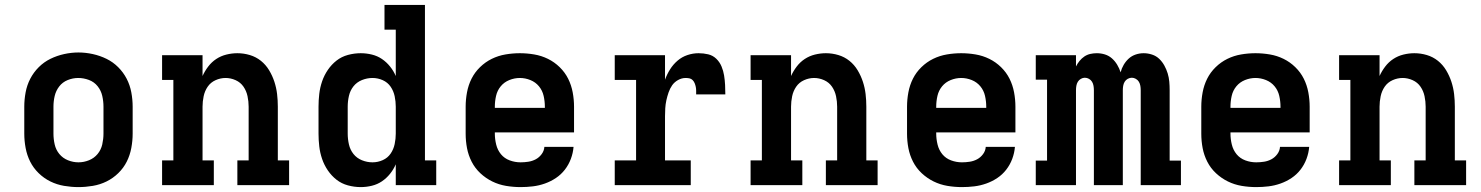

<svg xmlns="http://www.w3.org/2000/svg" viewBox="-20 -755 6040 783"><path d="M300 8Q271 8 241.5 3Q212 -2 185.5 -15Q159 -28 137.5 -49Q116 -70 103 -96Q90 -122 84.5 -151.5Q79 -181 79 -210V-320Q79 -349 84.5 -378.5Q90 -408 103.5 -434Q117 -460 138 -481Q159 -502 185.5 -515Q212 -528 241.5 -534.5Q271 -541 300 -541Q329 -541 358.5 -534.5Q388 -528 414.5 -515Q441 -502 462 -481Q483 -460 496.5 -434Q510 -408 515.5 -378.5Q521 -349 521 -320V-210Q521 -181 515.5 -151.5Q510 -122 497 -96Q484 -70 462.5 -49Q441 -28 414.5 -15Q388 -2 358.5 3Q329 8 300 8ZM300 -93Q322 -93 343 -101.5Q364 -110 378 -127Q392 -144 397 -166Q402 -188 402 -210V-320Q402 -342 397 -364Q392 -386 378 -403.5Q364 -421 342.5 -429Q321 -437 299 -437Q277 -437 256 -428.5Q235 -420 221.5 -402.5Q208 -385 203 -363.5Q198 -342 198 -320V-210Q198 -188 203 -166Q208 -144 222 -127Q236 -110 257 -101.5Q278 -93 300 -93Z M641 0V-101H687V-429H641V-530H806V-445Q815 -465 829 -483.5Q843 -502 862 -514.5Q881 -527 903.5 -532.5Q926 -538 948 -538Q974 -538 999 -530.5Q1024 -523 1044 -507Q1064 -491 1077.5 -468.5Q1091 -446 1099 -421.5Q1107 -397 1110 -371.5Q1113 -346 1113 -320V-101H1159V0H948V-101H994V-320Q994 -341 989.5 -362.5Q985 -384 973 -401.5Q961 -419 941 -428Q921 -437 900 -437Q879 -437 859 -428Q839 -419 827 -401.5Q815 -384 810.5 -362.5Q806 -341 806 -320V-101H852V0Z M1451 8Q1425 8 1399 1Q1373 -6 1352.5 -22Q1332 -38 1317 -60Q1302 -82 1293.5 -107Q1285 -132 1282 -158Q1279 -184 1279 -210V-320Q1279 -346 1282 -372Q1285 -398 1293.5 -423Q1302 -448 1317 -470Q1332 -492 1352.5 -508Q1373 -524 1399 -531Q1425 -538 1451 -538Q1474 -538 1496.5 -532.5Q1519 -527 1537.5 -514.5Q1556 -502 1570.5 -484Q1585 -466 1594 -445V-634H1548V-735H1713V-101H1759V0H1594V-85Q1585 -64 1570.5 -46Q1556 -28 1537.5 -15.5Q1519 -3 1496.5 2.5Q1474 8 1451 8ZM1499 -93Q1499 -93 1499 -93Q1499 -93 1499 -93Q1521 -93 1541 -102Q1561 -111 1573 -128.5Q1585 -146 1589.5 -167.5Q1594 -189 1594 -210V-320Q1594 -341 1589.5 -362.5Q1585 -384 1573 -401.5Q1561 -419 1541 -428Q1521 -437 1499 -437Q1477 -437 1456 -428.5Q1435 -420 1421.5 -403Q1408 -386 1403 -364Q1398 -342 1398 -320V-210Q1398 -188 1403 -166Q1408 -144 1421.5 -127Q1435 -110 1456 -101.5Q1477 -93 1499 -93Z M2103 8Q2073 8 2043.5 3Q2014 -2 1987.5 -15Q1961 -28 1939 -48.5Q1917 -69 1903.5 -95.5Q1890 -122 1884.5 -151Q1879 -180 1879 -210V-320Q1879 -349 1884.5 -378.5Q1890 -408 1903 -434Q1916 -460 1937.5 -481Q1959 -502 1985.5 -515Q2012 -528 2041.5 -533Q2071 -538 2100 -538Q2129 -538 2158.5 -533Q2188 -528 2214.5 -515Q2241 -502 2262.5 -481Q2284 -460 2297 -434Q2310 -408 2315.5 -378.5Q2321 -349 2321 -320V-215H1998V-210Q1998 -188 2003.5 -165.5Q2009 -143 2023 -126Q2037 -109 2058.5 -101Q2080 -93 2103 -93Q2119 -93 2135 -95.5Q2151 -98 2165 -105.5Q2179 -113 2189 -126.5Q2199 -140 2200 -156H2319Q2317 -131 2308 -107Q2299 -83 2283.5 -63Q2268 -43 2247 -29Q2226 -15 2202 -6.5Q2178 2 2153 5Q2128 8 2103 8ZM1998 -315H2202V-320Q2202 -342 2197 -364Q2192 -386 2178 -403Q2164 -420 2143 -428.5Q2122 -437 2100 -437Q2078 -437 2057 -428.5Q2036 -420 2022 -403Q2008 -386 2003 -364Q1998 -342 1998 -320Z M2487 0V-101H2574V-429H2487V-530H2692V-430Q2700 -452 2712.5 -472Q2725 -492 2743 -507.5Q2761 -523 2783.5 -530.5Q2806 -538 2829 -538Q2849 -538 2868 -533.5Q2887 -529 2901 -515.5Q2915 -502 2922.5 -484Q2930 -466 2933 -447Q2936 -428 2937 -408.5Q2938 -389 2938 -370H2819Q2819 -378 2819 -385.5Q2819 -393 2817.5 -400.5Q2816 -408 2813 -415.5Q2810 -423 2804.5 -428.5Q2799 -434 2791.5 -435.5Q2784 -437 2776 -437Q2760 -437 2745 -428.5Q2730 -420 2721 -407Q2712 -394 2706.5 -378Q2701 -362 2697.5 -346Q2694 -330 2693 -313.5Q2692 -297 2692 -281V-101H2797V0Z M3041 0V-101H3087V-429H3041V-530H3206V-445Q3215 -465 3229 -483.5Q3243 -502 3262 -514.5Q3281 -527 3303.5 -532.5Q3326 -538 3348 -538Q3374 -538 3399 -530.5Q3424 -523 3444 -507Q3464 -491 3477.5 -468.5Q3491 -446 3499 -421.5Q3507 -397 3510 -371.5Q3513 -346 3513 -320V-101H3559V0H3348V-101H3394V-320Q3394 -341 3389.5 -362.5Q3385 -384 3373 -401.5Q3361 -419 3341 -428Q3321 -437 3300 -437Q3279 -437 3259 -428Q3239 -419 3227 -401.5Q3215 -384 3210.5 -362.5Q3206 -341 3206 -320V-101H3252V0Z M3903 8Q3873 8 3843.5 3Q3814 -2 3787.5 -15Q3761 -28 3739 -48.5Q3717 -69 3703.5 -95.5Q3690 -122 3684.5 -151Q3679 -180 3679 -210V-320Q3679 -349 3684.5 -378.5Q3690 -408 3703 -434Q3716 -460 3737.5 -481Q3759 -502 3785.5 -515Q3812 -528 3841.5 -533Q3871 -538 3900 -538Q3929 -538 3958.5 -533Q3988 -528 4014.5 -515Q4041 -502 4062.5 -481Q4084 -460 4097 -434Q4110 -408 4115.5 -378.5Q4121 -349 4121 -320V-215H3798V-210Q3798 -188 3803.5 -165.5Q3809 -143 3823 -126Q3837 -109 3858.5 -101Q3880 -93 3903 -93Q3919 -93 3935 -95.5Q3951 -98 3965 -105.5Q3979 -113 3989 -126.5Q3999 -140 4000 -156H4119Q4117 -131 4108 -107Q4099 -83 4083.5 -63Q4068 -43 4047 -29Q4026 -15 4002 -6.5Q3978 2 3953 5Q3928 8 3903 8ZM3798 -315H4002V-320Q4002 -342 3997 -364Q3992 -386 3978 -403Q3964 -420 3943 -428.5Q3922 -437 3900 -437Q3878 -437 3857 -428.5Q3836 -420 3822 -403Q3808 -386 3803 -364Q3798 -342 3798 -320Z M4204 0V-100H4250V-430H4204V-530H4368V-484Q4374 -496 4382.5 -506.5Q4391 -517 4402 -524.5Q4413 -532 4426 -535Q4439 -538 4453 -538Q4453 -538 4453 -538Q4453 -538 4453 -538Q4470 -538 4486 -533Q4502 -528 4514.5 -517Q4527 -506 4536 -491Q4545 -476 4550 -460Q4554 -476 4562.5 -490.5Q4571 -505 4583 -516Q4595 -527 4611 -532.5Q4627 -538 4644 -538Q4661 -538 4678 -532.5Q4695 -527 4707.5 -515Q4720 -503 4728.5 -487.5Q4737 -472 4742 -455.5Q4747 -439 4748.5 -422Q4750 -405 4750 -387V-100H4796V0H4632V-387Q4632 -396 4630.5 -405Q4629 -414 4624.5 -421.5Q4620 -429 4612 -433.5Q4604 -438 4596 -438Q4587 -438 4579 -433.5Q4571 -429 4566.5 -421.5Q4562 -414 4560.5 -405Q4559 -396 4559 -387V0H4441V-387Q4441 -396 4439.5 -405Q4438 -414 4433.5 -421.5Q4429 -429 4421 -433.5Q4413 -438 4404 -438Q4396 -438 4388 -433.5Q4380 -429 4375.5 -421.5Q4371 -414 4369.5 -405Q4368 -396 4368 -387V0Z M5103 8Q5073 8 5043.5 3Q5014 -2 4987.5 -15Q4961 -28 4939 -48.5Q4917 -69 4903.5 -95.5Q4890 -122 4884.5 -151Q4879 -180 4879 -210V-320Q4879 -349 4884.5 -378.5Q4890 -408 4903 -434Q4916 -460 4937.5 -481Q4959 -502 4985.5 -515Q5012 -528 5041.5 -533Q5071 -538 5100 -538Q5129 -538 5158.5 -533Q5188 -528 5214.5 -515Q5241 -502 5262.5 -481Q5284 -460 5297 -434Q5310 -408 5315.5 -378.5Q5321 -349 5321 -320V-215H4998V-210Q4998 -188 5003.5 -165.5Q5009 -143 5023 -126Q5037 -109 5058.5 -101Q5080 -93 5103 -93Q5119 -93 5135 -95.5Q5151 -98 5165 -105.5Q5179 -113 5189 -126.5Q5199 -140 5200 -156H5319Q5317 -131 5308 -107Q5299 -83 5283.5 -63Q5268 -43 5247 -29Q5226 -15 5202 -6.5Q5178 2 5153 5Q5128 8 5103 8ZM4998 -315H5202V-320Q5202 -342 5197 -364Q5192 -386 5178 -403Q5164 -420 5143 -428.5Q5122 -437 5100 -437Q5078 -437 5057 -428.5Q5036 -420 5022 -403Q5008 -386 5003 -364Q4998 -342 4998 -320Z M5441 0V-101H5487V-429H5441V-530H5606V-445Q5615 -465 5629 -483.5Q5643 -502 5662 -514.5Q5681 -527 5703.5 -532.5Q5726 -538 5748 -538Q5774 -538 5799 -530.5Q5824 -523 5844 -507Q5864 -491 5877.5 -468.5Q5891 -446 5899 -421.5Q5907 -397 5910 -371.5Q5913 -346 5913 -320V-101H5959V0H5748V-101H5794V-320Q5794 -341 5789.5 -362.5Q5785 -384 5773 -401.5Q5761 -419 5741 -428Q5721 -437 5700 -437Q5679 -437 5659 -428Q5639 -419 5627 -401.5Q5615 -384 5610.5 -362.5Q5606 -341 5606 -320V-101H5652V0Z"/></svg>

Font: Iosevka Slab Extended
Style: Bold
Weight: 700
Width: 7
Monospace: yes
Designer: Belleve Invis
Foundry: Belleve Invis
Version: Version 11.1.0; ttfautohint (v1.8.3)